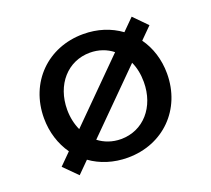

<svg xmlns="http://www.w3.org/2000/svg" viewBox="-97 -638 853 777"><g transform="rotate(-20 330.0 -250.0)"><path d="M330 16C483 16 595 -96 595 -250C595 -311 577 -366 546 -409L595 -458L539 -515L490 -466C446 -498 392 -516 330 -516C177 -516 65 -404 65 -250C65 -189 83 -134 114 -90L65 -41L122 16L171 -33C214 -2 269 16 330 16ZM165 -250C165 -358 234 -436 330 -436C367 -436 401 -424 427 -403L184 -160C172 -186 165 -217 165 -250ZM234 -96 477 -339C489 -313 495 -283 495 -250C495 -142 426 -64 330 -64C293 -64 260 -76 234 -96Z"/></g></svg>

Font: Uncut Plan8
Style: Regular
Weight: 400
Designer: Kasper Nordkvist
Foundry: UNCUT.wtf
Version: Version 1.002;Glyphs 3.1.2 (3151)